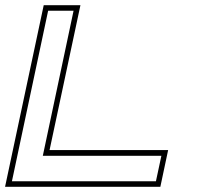

<svg xmlns="http://www.w3.org/2000/svg" viewBox="-24 -720 758 740"><path d="M-4.5 0 144.5 -700H286L167 -141.5H624L594 0ZM22 -21.5H577L598 -119.5H141L259.5 -678.5H161.5Z"/></svg>

Font: Tourney Expanded ExtraLight
Style: Italic
Weight: 200
Width: 7
Italic angle: -12°
Designer: Tyler Finck
Foundry: Etcetera Type Co
Version: Version 1.010; ttfautohint (v1.8.3)